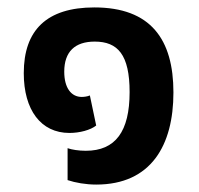

<svg xmlns="http://www.w3.org/2000/svg" viewBox="-20 -485 535 517"><path d="M239 12C387 12 447 -94 447 -236C447 -379 386 -465 234 -465C106 -465 44 -404 44 -288C44 -189 90 -127 167 -127C195 -127 224 -135 239 -147L222 -228C215 -225 206 -224 200 -224C172 -224 153 -248 153 -292C153 -346 182 -373 235 -373C297 -373 329 -338 329 -237C329 -131 291 -79 211 -79C192 -79 173 -82 162 -86V0C183 7 211 12 239 12Z"/></svg>

Font: Noto Sans Thai SemiCondensed Semi
Style: Regular
Weight: 600
Width: 4
Designer: Monotype Design Team
Foundry: Monotype Imaging Inc.
Version: Version 1.901